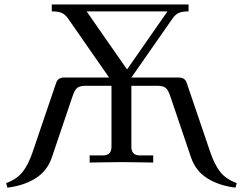

<svg xmlns="http://www.w3.org/2000/svg" viewBox="-20 -733 1089 867"><path d="M7.8 93.8Q57.1 75.7 82.8 42.5Q108.4 9.3 127 -45.4L233.4 -358.4Q241.2 -382.8 268.6 -382.8H472.7L286.6 -650.4Q274.4 -667.5 258.8 -674.6Q243.2 -681.6 213.9 -681.6V-712.9H831.5V-681.6Q802.7 -681.6 787.4 -674.6Q772 -667.5 759.8 -650.4L573.2 -382.8H788.1Q815.4 -382.8 823.2 -358.4L929.7 -45.4Q948.2 9.3 973.9 42.5Q999.5 75.7 1048.8 93.8L1043.5 114.3Q971.2 106 917.5 73Q863.8 40 842.8 -21.5L748.5 -299.8Q739.3 -327.1 727.8 -336.4Q716.3 -345.7 686.5 -345.7H573.2V-70.3Q573.2 -31.2 611.3 -31.2H671.9V1Q669.9 1 611.8 0Q553.7 -1 528.3 -1Q502.9 -1 444.8 0Q386.7 1 384.8 1V-31.2H445.3Q483.4 -31.2 483.4 -70.3V-345.7H370.1Q340.3 -345.7 328.9 -336.4Q317.4 -327.1 308.1 -299.8L213.9 -21.5Q192.9 40 139.2 73Q85.4 106 13.2 114.3ZM371.1 -681.6 553.7 -419.4 736.3 -681.6Z"/></svg>

Font: Theano Old Style
Style: Regular
Weight: 400
Designer: Alexey Kryukov
Version: Version 2.00